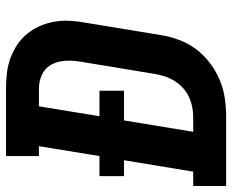

<svg xmlns="http://www.w3.org/2000/svg" viewBox="-88 -688 775 641"><g transform="rotate(-90 299.5 -367.5)"><path d="M-1 0V-110H47L85 -341H32V-423H99L132 -625H99V-735H323Q349 -735 375.5 -732Q402 -729 426 -720Q450 -711 470.5 -697.5Q491 -684 507 -664.5Q523 -645 533 -622Q543 -599 547.5 -573.5Q552 -548 550.5 -521.5Q549 -495 544 -468L503 -219Q498 -188 487 -158Q476 -128 456.5 -101.5Q437 -75 410 -54.5Q383 -34 353 -21.5Q323 -9 292 -4.5Q261 0 230 0ZM230 -110Q247 -110 264 -113.5Q281 -117 297 -124.5Q313 -132 326.5 -144.5Q340 -157 349.5 -172Q359 -187 364.5 -203.5Q370 -220 373 -237L414 -486Q417 -503 417.5 -520Q418 -537 415 -553Q412 -569 404.5 -583Q397 -597 384.5 -606.5Q372 -616 356 -620.5Q340 -625 323 -625H265L232 -423H317V-341H218L180 -110Z"/></g></svg>

Font: Iosevka Etoile XBdObl
Style: Regular
Weight: 800
Italic angle: -9°
Designer: Belleve Invis
Foundry: Belleve Invis
Version: Version 15.5.2; ttfautohint (v1.8.4)